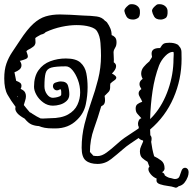

<svg xmlns="http://www.w3.org/2000/svg" viewBox="-33 -750 907 903"><path d="M787 131Q776 127 756 124.5Q736 122 719.5 116.5Q703 111 703 99Q703 92 704 90Q687 83 676 69.5Q665 56 665 46Q665 37 670 35L661 11Q647 3 636 -7Q625 -17 625 -39Q625 -51 630.5 -62Q636 -73 640 -84V-89Q632 -91 627 -94Q622 -97 619 -101Q600 -88 580.5 -75Q561 -62 543 -46Q519 -25 490 -2Q461 21 426 21Q390 21 370.5 5Q351 -11 351 -55Q351 -112 364.5 -166Q378 -220 396.5 -272Q415 -324 428.5 -377.5Q442 -431 442 -488Q442 -514 439.5 -548Q437 -582 423 -604Q415 -617 389 -624.5Q363 -632 327 -632Q295 -632 257 -624Q219 -616 182 -599Q177 -593 169 -590L159 -587Q152 -583 145.5 -579.5Q139 -576 133 -571Q133 -565 133.5 -560.5Q134 -556 134 -551Q134 -544 130 -537.5Q126 -531 111 -522Q107 -520 100.5 -516.5Q94 -513 91 -509Q94 -500 96 -494.5Q98 -489 98 -484Q98 -479 93.5 -475.5Q89 -472 76 -468L62 -464H60Q68 -453 68 -443Q68 -431 58.5 -423Q49 -415 35 -410Q37 -400 39 -390Q41 -380 43 -370Q54 -366 61 -361Q68 -356 68 -346Q68 -339 64 -332L68 -330Q80 -324 84.5 -316Q89 -308 89 -298Q89 -288 85.5 -277.5Q82 -267 79 -256Q86 -247 93 -238.5Q100 -230 107 -222Q110 -221 113.5 -219Q117 -217 119 -215Q142 -200 158 -193Q169 -192 180.5 -193Q192 -194 203 -194Q256 -194 287 -211.5Q318 -229 331 -257Q344 -285 344 -315Q344 -346 333.5 -374Q323 -402 308 -420Q293 -438 277 -438Q229 -438 208 -432Q187 -426 181.5 -406Q176 -386 176 -344Q176 -323 188 -306.5Q200 -290 216 -290Q220 -290 229 -291.5Q238 -293 246.5 -296.5Q255 -300 255 -306Q255 -312 255 -317.5Q255 -323 253 -330Q250 -330 247 -329Q244 -328 241 -326Q230 -323 223 -329.5Q216 -336 216 -345Q216 -358 229 -362Q235 -364 241 -365.5Q247 -367 253 -367Q281 -367 287 -346.5Q293 -326 293 -306Q293 -287 280 -275Q267 -263 249.5 -258Q232 -253 216 -253Q191 -253 170.5 -268Q150 -283 138.5 -303.5Q127 -324 127 -342Q127 -390 148 -419.5Q169 -449 203.5 -462Q238 -475 277 -475Q324 -475 345.5 -455.5Q367 -436 373 -405.5Q379 -375 379 -340Q379 -300 370.5 -259.5Q362 -219 332 -189L329 -186Q289 -146 227 -146H220Q192 -146 177 -149Q162 -152 150 -157Q131 -158 115.5 -164.5Q100 -171 83 -192Q58 -206 48.5 -217.5Q39 -229 39 -239Q39 -245 40 -248Q18 -277 2.5 -304.5Q-13 -332 -13 -381Q-13 -422 -3 -450.5Q7 -479 24 -504.5Q41 -530 61 -560Q95 -612 123.5 -638Q152 -664 182 -673Q212 -682 249 -682Q272 -682 298.5 -680.5Q325 -679 357 -677Q397 -676 422 -672.5Q447 -669 461 -652Q464 -651 470 -645Q480 -631 486 -616.5Q492 -602 492 -585Q501 -582 508 -574.5Q515 -567 515 -551Q515 -535 508.5 -525.5Q502 -516 501 -505Q501 -491 502 -480.5Q503 -470 502 -457Q513 -450 513 -439Q513 -430 507.5 -421.5Q502 -413 496 -407Q494 -407 494 -404Q514 -393 514 -385Q514 -378 504 -371.5Q494 -365 486 -357Q485 -353 485 -348.5Q485 -344 485 -339Q485 -324 476 -316Q467 -308 459 -299Q460 -293 460.5 -287.5Q461 -282 461 -277Q461 -269 457.5 -262Q454 -255 443 -250Q428 -198 409 -145Q390 -92 390 -36Q393 -31 397.5 -27Q402 -23 405 -18Q409 -17 414 -16.5Q419 -16 426 -16Q446 -16 469 -33Q492 -50 514.5 -70.5Q537 -91 553 -102L619 -146V-147L620 -153Q616 -158 616 -168Q616 -176 620 -184Q624 -192 632 -194L631 -195Q621 -206 613 -215Q605 -224 605 -240Q605 -254 614 -260.5Q623 -267 635 -271H636Q632 -282 625.5 -292Q619 -302 619 -311Q619 -323 632 -331Q628 -337 625.5 -343Q623 -349 623 -355Q623 -369 638 -379Q631 -392 631 -404Q631 -421 642.5 -435Q654 -449 670 -462Q672 -467 677 -473.5Q682 -480 682 -484Q681 -488 680.5 -491.5Q680 -495 680 -498Q680 -524 717 -524H720Q729 -540 737 -544.5Q745 -549 764 -549Q775 -549 784.5 -547Q794 -545 803 -540Q806 -538 810 -532Q820 -522 820.5 -506Q821 -490 821 -473Q821 -377 783 -289.5Q745 -202 673 -141Q673 -135 673.5 -128.5Q674 -122 674 -114Q680 -108 680 -98Q680 -94 679.5 -90.5Q679 -87 678 -83Q680 -67 683.5 -49.5Q687 -32 692 -15Q709 -7 725 5Q741 17 741 42Q741 53 729 60Q741 65 742 75Q747 79 752 81.5Q757 84 762 86Q770 87 783 91Q785 91 786.5 91.5Q788 92 789 92Q807 92 811.5 78.5Q816 65 821 52Q826 39 838 39Q844 39 849 44.5Q854 50 854 61Q854 71 850 82Q844 98 834 110Q824 122 807 126Q803 130 798 132Q793 134 787 131ZM673 -190Q678 -195 682.5 -199.5Q687 -204 691 -209Q734 -259 758.5 -330Q783 -401 783 -473Q783 -478 783.5 -483.5Q784 -489 784 -494Q784 -502 783 -505Q783 -505 782.5 -505.5Q782 -506 780 -506Q763 -506 744 -486.5Q725 -467 715 -442Q694 -386 684.5 -322Q675 -258 673 -190ZM52 -292Q52 -295 51 -297L48 -298ZM723 -658Q700 -658 692 -672Q684 -686 682 -698Q681 -706 692 -717.5Q703 -729 710 -730Q729 -732 741.5 -723Q754 -714 755 -700Q757 -672 745.5 -665Q734 -658 723 -658ZM593 -658Q570 -658 562 -672Q554 -686 552 -698Q551 -706 562 -717.5Q573 -729 580 -730Q599 -732 611.5 -723Q624 -714 625 -700Q627 -672 615.5 -665Q604 -658 593 -658Z"/></svg>

Font: RU Serius
Style: Regular
Weight: 400
Designer: Robert E. Leuschke
Foundry: Robert E. Leuschke
Version: Version 1.011; ttfautohint (v1.8.3)